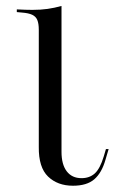

<svg xmlns="http://www.w3.org/2000/svg" viewBox="-20 -602 379 634"><path d="M108.1 -201.6V-503.2Q108.1 -524.2 103.2 -535.9Q98.4 -547.6 86.3 -553.2Q74.2 -558.9 52.4 -560.5L35.5 -562.1V-571Q50 -570.2 63.7 -569.8Q77.4 -569.4 87.1 -569.4Q114.5 -569.4 137.1 -572.6Q159.7 -575.8 183.1 -582.3V-521V-571V-201.6ZM221 11.3Q170.2 11.3 138.7 -19Q107.3 -49.2 108.1 -116.9V-201.6H183.1V-100.8Q183.1 -58.9 200.4 -36.3Q217.7 -13.7 249.2 -13.7Q275.8 -13.7 293.1 -29.4Q310.5 -45.2 322.6 -85.5L329.8 -109.7H338.7L328.2 -74.2Q316.1 -31.5 291.5 -10.1Q266.9 11.3 221 11.3Z"/></svg>

Font: Playfair 144pt SemiCondensed Light
Style: Regular
Weight: 300
Width: 4
Designer: Claus Eggers Sørensen
Foundry: Claus Eggers Sørensen
Version: Version 2.203